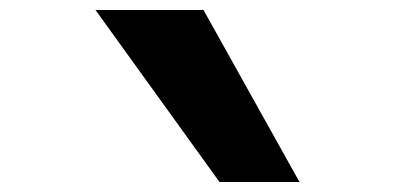

<svg xmlns="http://www.w3.org/2000/svg" viewBox="-20 -868 790 384"><path d="M171 -848H387L579 -504H419Z"/></svg>

Font: Martian Mono SemiExpanded ExtraBold
Style: Regular
Weight: 800
Width: 6
Designer: Roman Shamin
Foundry: Evil Martians
Version: Version 1.000